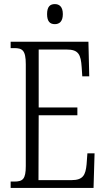

<svg xmlns="http://www.w3.org/2000/svg" viewBox="-20 -918 516 938"><path d="M248 -800C269 -800 287 -812 287 -849C287 -886 269 -898 248 -898C225 -898 210 -886 210 -849C210 -812 225 -800 248 -800ZM32 0H437L442 -169H407L403 -115C398 -63 386 -38 329 -38H168L169 -355H358V-393H169V-676H306C364 -676 375 -651 379 -590L382 -545H416L412 -714H32V-683H49C89 -683 106 -673 106 -604V-107C106 -42 91 -31 49 -31H32Z"/></svg>

Font: Noto Serif Myanmar ExtraCondensed Light
Style: Regular
Weight: 300
Width: 2
Designer: Ben Mitchell and the Monotype Design Team
Foundry: Monotype Imaging Inc.
Version: Version 2.106